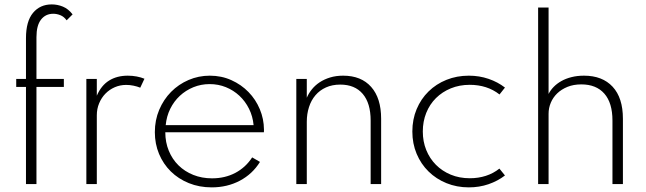

<svg xmlns="http://www.w3.org/2000/svg" viewBox="-20 -815 2862 850"><path d="M95 0V-430H51.8V-465.5H95V-645.9Q95 -720.5 126.1 -758Q157.3 -795.5 209.1 -795.5Q234.5 -795.5 258.4 -785.7Q282.3 -775.9 301.4 -751.4L275 -725Q263.2 -741.4 247.3 -747.7Q231.4 -754.1 215.9 -754.1Q181.8 -754.1 161.6 -728.2Q141.4 -702.3 141.4 -650.5V-465.5H262.7V-430H141.4V0Z M362.3 0V-465.5H408.6V-391.4Q428.2 -436.8 463 -458.4Q497.7 -480 545.5 -480Q565.9 -480 585.2 -476.4Q604.5 -472.7 619.5 -466.4L600.9 -426.8Q587.7 -432.3 571.1 -435.7Q554.5 -439.1 538.6 -439.1Q511.8 -439.1 488.2 -428.9Q464.5 -418.6 446.8 -400.5Q429.1 -382.3 418.9 -357.7Q408.6 -333.2 408.6 -304.5V0Z M917.3 14.5Q862.3 14.5 815.9 -4.3Q769.5 -23.2 736.1 -56.1Q702.7 -89.1 684.1 -133.6Q665.5 -178.2 665.5 -230Q665.5 -283.2 684.8 -328.9Q704.1 -374.5 737.3 -408.2Q770.5 -441.8 814.8 -460.9Q859.1 -480 908.6 -480Q960.5 -480 1004.3 -460.2Q1048.2 -440.5 1080.2 -407.5Q1112.3 -374.5 1130.2 -331.6Q1148.2 -288.6 1148.6 -241.8Q1148.6 -238.2 1148.6 -235.5Q1148.6 -232.7 1148.2 -229.5H711.8Q711.8 -185 727.3 -147.5Q742.7 -110 770.2 -83Q797.7 -55.9 835.7 -40.7Q873.6 -25.5 918.6 -25.5Q975.9 -25.5 1021.6 -49.5Q1067.3 -73.6 1096.4 -118.2L1130.9 -98.2Q1097.7 -44.5 1041.8 -15Q985.9 14.5 917.3 14.5ZM1102.7 -260.9Q1099.1 -300 1082.5 -333.4Q1065.9 -366.8 1039.8 -391.1Q1013.6 -415.5 980 -429.1Q946.4 -442.7 908.2 -442.7Q870 -442.7 836.1 -428.9Q802.3 -415 776.1 -390.7Q750 -366.4 733.6 -333.2Q717.3 -300 713.6 -260.9Z M1291.8 0V-465.5H1338.2V-382.3Q1346.4 -401.8 1360.7 -419.5Q1375 -437.3 1395.2 -450.7Q1415.5 -464.1 1441.4 -472Q1467.3 -480 1499.1 -480Q1579.1 -480 1623.2 -430.2Q1667.3 -380.5 1667.3 -289.5V0H1620.9V-281.4Q1620.9 -358.2 1585.9 -399.3Q1550.9 -440.5 1486.4 -440.5Q1450.9 -440.5 1423.2 -428Q1395.5 -415.5 1376.6 -393.4Q1357.7 -371.4 1348 -341.1Q1338.2 -310.9 1338.2 -275.9V0Z M2055.5 14.5Q2002.3 14.5 1956.6 -4.1Q1910.9 -22.7 1877.3 -55.7Q1843.6 -88.6 1824.5 -134.1Q1805.5 -179.5 1805.5 -232.7Q1805.5 -286.4 1824.5 -331.8Q1843.6 -377.3 1877.3 -410.2Q1910.9 -443.2 1956.6 -461.6Q2002.3 -480 2055.5 -480Q2101.8 -480 2143 -465.9Q2184.1 -451.8 2215.5 -427.3L2191.4 -396.8Q2164.1 -418.2 2130.9 -428.9Q2097.7 -439.5 2059.5 -439.5Q2014.1 -439.5 1975.9 -423.9Q1937.7 -408.2 1910 -380.7Q1882.3 -353.2 1867 -315.2Q1851.8 -277.3 1851.8 -232.7Q1851.8 -188.6 1867 -150.9Q1882.3 -113.2 1909.8 -85.5Q1937.3 -57.7 1975.5 -41.8Q2013.6 -25.9 2060 -25.9Q2097.7 -25.9 2130.9 -36.6Q2164.1 -47.3 2190.9 -68.6L2215.5 -38.2Q2183.6 -13.6 2142.7 0.5Q2101.8 14.5 2055.5 14.5Z M2362.3 0V-781.8H2408.6V-399.1Q2416.8 -415.5 2431.1 -430.2Q2445.5 -445 2465.2 -456.1Q2485 -467.3 2510.2 -473.6Q2535.5 -480 2565.5 -480Q2646.8 -480 2692.3 -430.9Q2737.7 -381.8 2737.7 -289.5V0H2691.4V-281.4Q2691.4 -359.5 2655.5 -400.5Q2619.5 -441.4 2553.6 -441.4Q2519.1 -441.4 2492.3 -430.5Q2465.5 -419.5 2446.8 -401.6Q2428.2 -383.6 2418.4 -360.2Q2408.6 -336.8 2408.6 -311.4V0Z"/></svg>

Font: Spartan Light
Style: Regular
Weight: 300
Designer: Matt Bailey, Mirko Velimirovic
Foundry: Matt Bailey
Version: Version 1.005